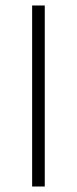

<svg xmlns="http://www.w3.org/2000/svg" viewBox="-20 -679 280 699"><path d="M97 0V-659H143V0Z"/></svg>

Font: TypoPRO Source Sans Pro
Style: Regular
Weight: 300
Designer: Paul D. Hunt
Foundry: Adobe Systems Incorporated
Version: Version 2.020;PS 2.000;hotconv 1.0.86;makeotf.lib2.5.63406